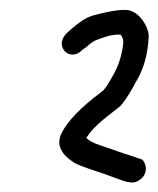

<svg xmlns="http://www.w3.org/2000/svg" viewBox="-20 -662 325 394"><path d="M233 -575C231 -553 225 -531 214 -511C203 -491 195 -478 189 -474C146 -442 118 -413 106 -388C95 -365 105 -344 136 -326C149 -320 170 -313 197 -304C205 -301 216 -297 230 -292C244 -287 255 -286 262 -290C269 -294 274 -298 277 -305C280 -312 280 -318 278 -324C276 -330 273 -335 268 -336C263 -337 257 -340 247 -343C237 -346 228 -349 220 -352C212 -355 200 -359 185 -364C170 -369 162 -374 157 -379C166 -393 177 -404 190 -415C203 -426 214 -434 223 -441C232 -448 244 -466 259 -494C274 -519 283 -548 285 -584C286 -595 282 -606 275 -617C268 -628 259 -636 248 -640C237 -644 210 -641 170 -630C157 -626 143 -617 127 -603L117 -594C112 -589 108 -583 107 -576C106 -569 108 -563 112 -558C116 -553 122 -550 129 -550C136 -550 142 -553 147 -558L159 -567C164 -572 169 -575 172 -577C175 -579 183 -582 195 -586C207 -590 216 -591 224 -591H227C232 -586 233 -580 233 -575Z"/></svg>

Font: AppleStorm
Style: Ita
Weight: 400
Foundry: Cannot Into Space Fonts
Version: Version 1.01